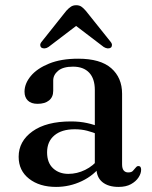

<svg xmlns="http://www.w3.org/2000/svg" viewBox="-20 -705 584 736"><path d="M349.5 -62V-72L343.5 -75V-360Q343.5 -403.5 321.8 -426.5Q300 -449.5 260 -449.5Q222 -449.5 203 -433.8Q184 -418 184 -396.5V-357Q184 -333 168 -320Q152 -307 124 -307Q99.5 -307 86.8 -319.5Q74 -332 74 -353.5Q74 -384.5 98 -413.5Q122 -442.5 168 -461.2Q214 -480 279.5 -480Q365 -480 406.5 -443.5Q448 -407 448 -345.5V-75Q448 -59 454.2 -51.5Q460.5 -44 471.5 -44Q484 -44 489.2 -49.8Q494.5 -55.5 498.5 -60.5Q501 -64 503.8 -66.2Q506.5 -68.5 510.5 -68.5Q516 -68.5 518.5 -64.8Q521 -61 521 -54.5Q521 -40 511 -24.8Q501 -9.5 482 1Q463 11.5 434.5 11.5Q395 11.5 372.2 -7.2Q349.5 -26 349.5 -62ZM51.5 -104Q51.5 -163.5 104.5 -201.5Q157.5 -239.5 252 -239.5Q286 -239.5 314.2 -233.2Q342.5 -227 364.5 -217L356.5 -189.5Q336 -198 314 -203.8Q292 -209.5 266.5 -209.5Q216.5 -209.5 188.5 -186Q160.5 -162.5 160.5 -121Q160.5 -81 183.5 -59.8Q206.5 -38.5 242 -38.5Q275.5 -38.5 306.5 -53.8Q337.5 -69 359.5 -97L370 -73.5Q340.5 -33 293.8 -10.8Q247 11.5 195 11.5Q131.5 11.5 91.5 -19.8Q51.5 -51 51.5 -104ZM292 -621H251.5L377.5 -525Q385.5 -520 392.8 -519.5Q400 -519 405 -522.5Q409 -526 409.2 -532.2Q409.5 -538.5 403 -546L309 -663.5Q300 -674 292 -679.5Q284 -685 272 -685Q260.5 -685 252 -679.5Q243.5 -674 234 -663.5L140.5 -546Q134 -538.5 134.2 -532.2Q134.5 -526 138.5 -522.5Q144 -519 151.2 -519.5Q158.5 -520 166 -525Z"/></svg>

Font: Fraunces 10pt
Style: Regular
Weight: 400
Version: Version 1.000;[b76b70a41]